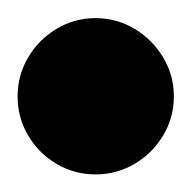

<svg xmlns="http://www.w3.org/2000/svg" viewBox="-57 -1328 215 215"><path d="M-37.3 -1220Q-37.3 -1196.3 -25.5 -1176.3Q-13.7 -1156.3 6.3 -1144.5Q26.3 -1132.7 50 -1132.7Q73.7 -1132.7 93.7 -1144.5Q113.7 -1156.3 125.7 -1176.3Q137.7 -1196.3 137.7 -1220Q137.7 -1243.7 125.7 -1263.7Q113.7 -1283.7 93.7 -1295.7Q73.7 -1307.7 50 -1307.7Q26.3 -1307.7 6.3 -1295.7Q-13.7 -1283.7 -25.5 -1263.7Q-37.3 -1243.7 -37.3 -1220Z"/></svg>

Font: Linefont Thin
Style: Regular
Weight: 100
Monospace: yes
Version: Version 3.002;gftools[0.9.33]